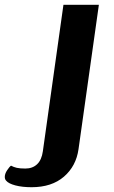

<svg xmlns="http://www.w3.org/2000/svg" viewBox="-185 -570 475 802"><path d="M-159 185Q-165 179 -165 169Q-165 156 -155.5 141.5Q-146 127 -139 122Q-128 128 -115 131Q-102 134 -79 134Q-49 134 -30 116Q-11 98 -6 62L80 -550H228L143 53Q133 124 82 168Q31 212 -53 212Q-92 212 -120.5 204.5Q-149 197 -159 185Z"/></svg>

Font: Krub
Style: Bold Italic
Weight: 700
Italic angle: -8°
Designer: Ekaluck Peanpanawate
Foundry: Cadson Demak Co.,Ltd.
Version: Version 1.000; ttfautohint (v1.6)